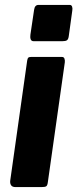

<svg xmlns="http://www.w3.org/2000/svg" viewBox="-20 -762 315 782"><path d="M174.8 -19.6Q173.1 -6.1 168 -3.1Q163 0 148.6 0H43.2Q30.5 0 25.5 -7.1Q20.5 -14.3 21.5 -25.3L90.7 -515.3Q92.4 -524.9 95.3 -527.4Q98.2 -530 106.1 -530H232.8Q240 -530 242.5 -523.2Q245 -516.4 244 -508.3ZM260.1 -614.8Q258.4 -602.1 252.8 -598.1Q247.3 -594.1 232.9 -594.1H117.5Q107.7 -594.1 104.9 -602.2Q102.2 -610.2 103.9 -621.2L118.9 -722.2Q121.6 -742 136.9 -742H264.1Q271.2 -742 273.7 -734.8Q276.1 -727.6 274.4 -718.7Z"/></svg>

Font: Libre Franklin Thin
Style: Italic
Weight: 100
Italic angle: -8°
Designer: Pablo Impallari, Rodrigo Fuenzalida, Nhung Nguyen
Foundry: Impallari Type
Version: Version 3.000